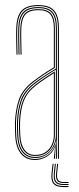

<svg xmlns="http://www.w3.org/2000/svg" viewBox="-20 -625 310 756"><path d="M208 0V-514Q208 -560.8 190.1 -580.9Q172.2 -601 131 -601Q87 -601 68.2 -580.2Q49.5 -559.5 48 -514Q47.2 -490.8 47.8 -463.8Q48.2 -436.8 49 -410H45Q44.2 -436.8 43.8 -464.5Q43.2 -492.2 44 -514Q45.5 -562.8 65.6 -583.9Q85.8 -605 131 -605Q160 -605 177.8 -595.8Q195.5 -586.5 203.8 -566.5Q212 -546.5 212 -514V0ZM118 -7Q147.5 -7 165.5 -21Q183.5 -35 191.8 -54.8Q200 -74.5 200 -91.2V-350.8Q182.8 -340.8 159.2 -325.2Q135.8 -309.8 117.2 -295.2Q79.8 -266.2 66.4 -230.5Q53 -194.8 51 -144.8Q50.5 -129.5 50.8 -121.5Q51 -113.5 52 -90.5Q54 -50.2 71.2 -28.6Q88.5 -7 118 -7ZM118 -11Q90.8 -11 74.4 -31.1Q58 -51.2 56 -90.8Q55 -109.5 54.8 -120Q54.5 -130.5 55 -144.8Q57 -198.2 71.4 -232.1Q85.8 -266 120.2 -292.5Q136.2 -305 157 -319Q177.8 -333 196 -343.8V-91.2Q196 -74.5 188.5 -55.8Q181 -37 163.9 -24Q146.8 -11 118 -11ZM118 -15Q144.8 -15 161 -27.1Q177.2 -39.2 184.6 -57Q192 -74.8 192 -91.2V-336.8Q177.5 -327.8 158.6 -315.1Q139.8 -302.5 122.2 -289Q87.5 -262 74.2 -228.6Q61 -195.2 59 -144.5Q58.5 -129.8 58.8 -122Q59 -114.2 60 -90.8Q62 -54.5 77 -34.8Q92 -15 118 -15ZM118 5Q81.8 5 62 -20.2Q42.2 -45.5 40 -90Q39 -108.5 38.8 -120.2Q38.5 -132 39 -145Q40.8 -192 53.9 -231.8Q67 -271.5 110 -304.8Q121.5 -313.5 135 -323Q148.5 -332.5 163 -342Q177.5 -351.5 192 -360V-514Q192 -552 177.9 -568.5Q163.8 -585 131 -585Q96 -585 80.6 -568.2Q65.2 -551.5 64 -513.5Q63.2 -490.8 63.8 -465.6Q64.2 -440.5 65 -410H61Q60.2 -438 59.8 -465.1Q59.2 -492.2 60 -513.5Q61.2 -552.2 76.9 -570.6Q92.5 -589 131 -589Q166 -589 181 -571.6Q196 -554.2 196 -514V-357.8Q174 -344.8 152.4 -330.2Q130.8 -315.8 112 -301.2Q71.2 -269.5 58 -231.1Q44.8 -192.8 43 -145Q42.5 -129.8 42.8 -121.5Q43 -113.2 44 -90.2Q46.2 -46.2 65.5 -22.6Q84.8 1 118 1Q146.2 1 168 -14.6Q189.8 -30.2 198.8 -57.5H199.8L196.5 -6V0H192.2V-4.8L196.8 -44.5H195.8Q186.2 -21.8 164.4 -8.4Q142.5 5 118 5ZM200.2 0V-10L201.8 -72.2H200.8Q196.2 -45.8 173.9 -24.4Q151.5 -3 118 -3Q86.2 -3 68.2 -25.6Q50.2 -48.2 48 -90.5Q47 -109 46.8 -120Q46.5 -131 47 -144.8Q48.8 -191.8 61.4 -229.2Q74 -266.8 115 -298.5Q128.2 -308.8 143.4 -319Q158.5 -329.2 173.2 -338.6Q188 -348 200 -355V-514Q200 -556.5 184 -574.8Q168 -593 131 -593Q92.2 -593 74.8 -574.6Q57.2 -556.2 56 -513.8Q55.2 -490.5 55.8 -463.8Q56.2 -437 57 -410H53Q52.2 -437.5 51.8 -464.9Q51.2 -492.2 52 -513.8Q53.2 -557.8 71.4 -577.4Q89.5 -597 131 -597Q170 -597 187 -577.8Q204 -558.5 204 -514V0ZM191 20 187 56.8Q184 84 194 95.8Q204 107.5 229.8 107.5H249.8V111.5H229.8Q201.8 111.5 190.8 98.9Q179.8 86.2 183 56.8L187 20ZM209 20 205 56.8Q203 75.5 208.8 83.5Q214.5 91.5 229.8 91.5H249.8V95.5H229.8Q212.2 95.5 205.5 86.5Q198.8 77.5 201 56.8L205 20ZM200 20 196 56.8Q193.5 79.8 201.4 89.6Q209.2 99.5 229.8 99.5H249.8V103.5H229.8Q207 103.5 198.2 92.6Q189.5 81.8 192 56.8L196 20Z"/></svg>

Font: Big Shoulders Inline Display Thin Thin
Style: Regular
Weight: 250
Version: Version 2.002